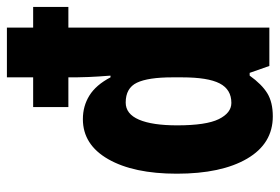

<svg xmlns="http://www.w3.org/2000/svg" viewBox="-147 -653 810 556"><g transform="rotate(-90 258.0 -375.0)"><path d="M199 10Q120 10 76.5 -64.5Q33 -139 33 -268Q33 -393 75 -466.5Q117 -540 191 -540Q229 -540 259.5 -521Q290 -502 312 -460H317Q314 -498 313 -523.5Q312 -549 312 -560V-582H226V-684H312V-760H456V-684H516V-582H456V0H345L325 -57H317Q292 -22 266 -6Q240 10 199 10ZM238 -110Q277 -110 294.5 -144Q312 -178 312 -253V-281Q312 -351 296.5 -383.5Q281 -416 239 -416Q206 -416 189.5 -377.5Q173 -339 173 -267Q173 -183 191 -146.5Q209 -110 238 -110Z"/></g></svg>

Font: Noto Sans Malayalam ExtraCondensed ExtraBold
Style: Regular
Weight: 800
Width: 2
Designer: Jelle Bosma - Monotype Design Team
Foundry: Monotype Imaging Inc.
Version: Version 2.104; ttfautohint (v1.8.4.7-5d5b)